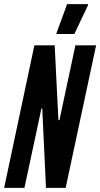

<svg xmlns="http://www.w3.org/2000/svg" viewBox="-30 -907 484 927"><path d="M-10 0 136 -688H234L252 -327H257L334 -688H434L287 0H192L174 -383H170L88 0ZM243 -743V-748L294 -887H395V-882L329 -743Z"/></svg>

Font: Saira Ultra Condensed
Style: Bold Italic
Weight: 700
Width: 1
Italic angle: -12°
Designer: Hector Gatti with collaboration of the Omnibus-Type team
Foundry: Omnibus-Type
Version: Version 1.001; ttfautohint (v1.8)